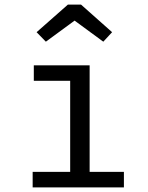

<svg xmlns="http://www.w3.org/2000/svg" viewBox="-20 -809 640 829"><path d="M367 -67H515V0H121V-67H283V-460H126V-527H367ZM138 -670 273 -789H330L464 -670L426 -629L302 -720L178 -629Z"/></svg>

Font: Fira Mono
Style: Regular
Weight: 400
Designer: Carrois Corporate & Edenspiekermann AG
Foundry: Carrois Corporate GbR & Edenspiekermann AG
Version: Version 3.206